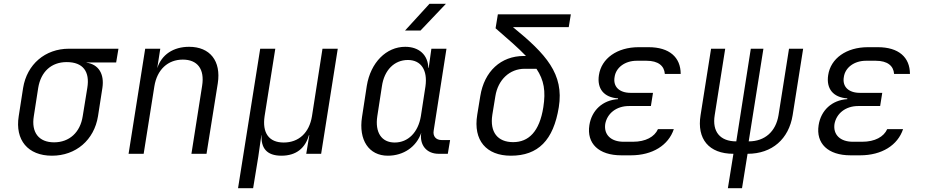

<svg xmlns="http://www.w3.org/2000/svg" viewBox="-20 -805 4840 1005"><path d="M252 10C377 10 473 -72 493 -197L516 -345C527 -418 496 -468 433 -477V-478H588L600 -550H341C216 -550 121 -468 101 -345L78 -197C58 -72 126 10 252 10ZM263 -60C183 -60 143 -112 157 -197L180 -345C194 -430 249 -480 329 -480C415 -480 451 -430 437 -345L413 -197C400 -112 343 -60 263 -60Z M653 0H732L788 -353C802 -441 859 -493 937 -493C1013 -493 1052 -444 1038 -356L982 0H1061L1120 -369C1138 -486 1079 -560 970 -560C887 -560 826 -519 803 -448L819 -550H740Z M1226 180H1305L1332 15L1348 -97H1349C1346 -31 1375 10 1453 10C1532 10 1578 -31 1597 -97H1599L1583 0H1661L1748 -550H1668L1613 -197C1599 -110 1544 -59 1465 -59C1387 -59 1352 -110 1365 -197L1421 -550H1342Z M2100 -645H2181L2314 -785H2228ZM2010 10C2093 10 2160 -37 2185 -110C2175 -47 2212 0 2276 0H2324L2336 -72H2291C2262 -72 2245 -92 2250 -121L2317 -550H2238L2224 -450H2222C2220 -517 2174 -560 2101 -560C2002 -560 1920 -478 1900 -356L1875 -193C1856 -72 1911 10 2010 10ZM2046 -59C1977 -59 1942 -112 1955 -197L1979 -353C1991 -438 2044 -491 2115 -491C2184 -491 2219 -438 2207 -353L2183 -197C2169 -112 2116 -59 2046 -59Z M2654 10C2797 10 2877 -71 2905 -244C2933 -418 2838 -522 2665 -663H2957L2968 -730H2586L2574 -657C2641 -599 2694 -553 2733 -512H2722C2602 -512 2515 -432 2494 -302L2478 -204C2456 -70 2526 10 2654 10ZM2666 -61C2585 -61 2543 -113 2557 -204L2573 -302C2587 -388 2648 -445 2726 -445H2788C2828 -385 2837 -328 2824 -244C2804 -116 2747 -61 2666 -61Z M3282 8C3396 8 3479 -45 3507 -129H3424C3406 -89 3360 -63 3293 -63H3244C3178 -63 3140 -100 3148 -156C3158 -211 3206 -250 3272 -250H3387L3398 -319H3281C3221 -319 3188 -352 3197 -402C3204 -452 3252 -487 3313 -487H3364C3426 -487 3457 -460 3460 -418H3543C3543 -505 3484 -558 3375 -558H3323C3210 -558 3128 -499 3115 -412C3104 -341 3141 -295 3215 -290V-286C3134 -281 3077 -227 3065 -150C3050 -54 3114 8 3232 8Z M3790 180H3864L3893 0C4022 0 4109 -78 4129 -202L4184 -550H4110L4055 -202C4041 -116 3983 -65 3899 -65L3976 -550H3910L3834 -65C3749 -65 3707 -116 3721 -202L3776 -550H3702L3647 -202C3627 -78 3690 0 3819 0Z M4482 8C4596 8 4679 -45 4707 -129H4624C4606 -89 4560 -63 4493 -63H4444C4378 -63 4340 -100 4348 -156C4358 -211 4406 -250 4472 -250H4587L4598 -319H4481C4421 -319 4388 -352 4397 -402C4404 -452 4452 -487 4513 -487H4564C4626 -487 4657 -460 4660 -418H4743C4743 -505 4684 -558 4575 -558H4523C4410 -558 4328 -499 4315 -412C4304 -341 4341 -295 4415 -290V-286C4334 -281 4277 -227 4265 -150C4250 -54 4314 8 4432 8Z"/></svg>

Font: JetBrains Mono Light
Style: Italic
Weight: 336
Italic angle: -9°
Monospace: yes
Designer: Philipp Nurullin, Konstantin Bulenkov
Foundry: JetBrains
Version: Version 2.305